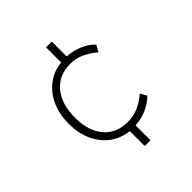

<svg xmlns="http://www.w3.org/2000/svg" viewBox="-195 -739 989 989"><g transform="rotate(-45 300.0 -244.5)"><path d="M468 -94 488 -59Q460 -31 420.5 -13.5Q381 4 337 6V115H295V6Q237 0 192.5 -33Q148 -66 123.5 -120Q99 -174 99 -243Q99 -312 123.5 -366.5Q148 -421 192.5 -454.5Q237 -488 295 -494V-604H337V-496Q382 -493 422 -476Q462 -459 488 -431L468 -395Q429 -427 395 -441.5Q361 -456 323 -456Q240 -456 192 -398.5Q144 -341 144 -242Q144 -145 191.5 -89.5Q239 -34 322 -34Q360 -34 394.5 -48Q429 -62 468 -94Z"/></g></svg>

Font: wassup Sans
Style: Light
Weight: 200
Version: Version 2.001